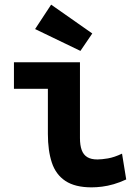

<svg xmlns="http://www.w3.org/2000/svg" viewBox="-20 -794 600 826"><path d="M374 12Q303 12 261.5 -15.5Q220 -43 203 -94.5Q186 -146 186 -218V-412H40V-526H324V-200Q324 -169 331.5 -148.5Q339 -128 355.5 -118Q372 -108 399 -108Q417 -108 444 -112.5Q471 -117 505 -133L523 -22Q495 -9 469 -1.5Q443 6 419 9Q395 12 374 12ZM326 -575 131 -669 200 -774 377 -650Z"/></svg>

Font: Ubuntu Sans Mono
Style: Regular
Weight: 400
Monospace: yes
Designer: Dalton Maag Ltd
Foundry: Dalton Maag Ltd
Version: Version 1.006